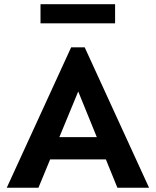

<svg xmlns="http://www.w3.org/2000/svg" viewBox="-20 -880 730 900"><path d="M11.7 0 313.5 -658.2H377L678.7 0H530.3L346.7 -451.2L160.2 0ZM163.1 -132.8V-237.3H529.3V-132.8ZM169.9 -770.5V-860.4H519.5V-770.5Z"/></svg>

Font: Sen SemiBold
Style: Regular
Weight: 600
Designer: Kosal Sen, Philatype
Foundry: Philatype
Version: Version 2.000;gftools[0.9.31]